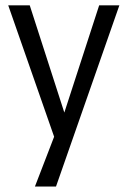

<svg xmlns="http://www.w3.org/2000/svg" viewBox="-20 -506 470 706"><path d="M108.4 180 188.1 -26.8V22.7L10.3 -486.3H89.4L227.8 -57.2H205.2L344.6 -486.3H418.9L185.9 180Z"/></svg>

Font: Nunito Sans 12pt ExtraLight Condensed
Style: Regular
Weight: 200
Width: 3
Version: Version 3.101;gftools[0.9.27]